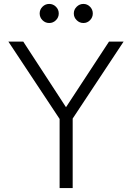

<svg xmlns="http://www.w3.org/2000/svg" viewBox="-20 -963 676 983"><path d="M266.4 -859.6Q252 -845.2 231.9 -845.2Q211.9 -845.2 197.5 -859.6Q183.1 -874 183.1 -894Q183.1 -914.1 197.5 -928.5Q211.9 -942.9 231.9 -942.9Q252 -942.9 266.4 -928.5Q280.8 -914.1 280.8 -894Q280.8 -874 266.4 -859.6ZM440.9 -859.6Q426.8 -845.2 407 -845.2Q387.2 -845.2 372.6 -859.6Q357.9 -874 357.9 -894Q357.9 -914.1 372.6 -928.5Q387.2 -942.9 407 -942.9Q426.8 -942.9 440.9 -928.5Q455.1 -914.1 455.1 -894Q455.1 -874 440.9 -859.6ZM352.1 -356V0H285.2V-354L22.9 -750H99.1L317.9 -414.1L538.1 -750H612.8Z"/></svg>

Font: Oakes Grotesk
Style: Light
Weight: 300
Designer: Samuel Oakes
Foundry: Samuel Oakes
Version: Version 1.0 | wf-rip DC20170320